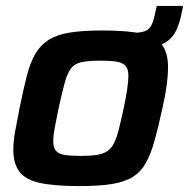

<svg xmlns="http://www.w3.org/2000/svg" viewBox="-20 -621 639 649"><path d="M367 -458 378 -510H428Q456 -510 470.5 -516Q485 -522 492 -536Q499 -550 504 -575L510 -601H599L595 -582Q588 -545 577 -521Q566 -497 547.5 -483Q529 -469 497.5 -463.5Q466 -458 417 -458ZM249 8Q162 8 113.5 -3Q65 -14 45 -41.5Q25 -69 25 -115Q25 -142 31 -176Q37 -210 46 -255Q59 -319 70.5 -364Q82 -409 99.5 -439Q117 -469 145 -486.5Q173 -504 216.5 -511Q260 -518 325 -518Q412 -518 460.5 -507Q509 -496 528.5 -468.5Q548 -441 548 -394Q548 -367 543.5 -333Q539 -299 529 -255Q515 -191 502.5 -146Q490 -101 473.5 -71Q457 -41 429.5 -23.5Q402 -6 358.5 1Q315 8 249 8ZM254 -94Q287 -94 308 -97.5Q329 -101 342.5 -110Q356 -119 365 -136.5Q374 -154 381.5 -183.5Q389 -213 398 -255Q406 -293 410 -320Q414 -347 414 -365Q414 -386 405.5 -397Q397 -408 377 -412Q357 -416 321 -416Q280 -416 256 -411Q232 -406 219.5 -389Q207 -372 198.5 -340.5Q190 -309 178 -255Q170 -216 165 -189Q160 -162 160 -144Q160 -123 168.5 -112Q177 -101 197.5 -97.5Q218 -94 254 -94Z"/></svg>

Font: Saira Thin SemiBold
Style: Italic
Weight: 600
Italic angle: -12°
Version: Version 1.101